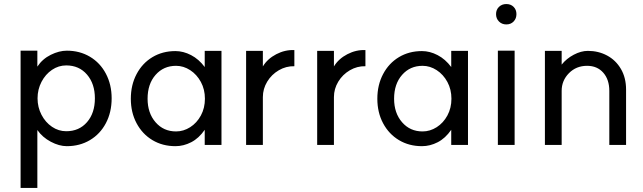

<svg xmlns="http://www.w3.org/2000/svg" viewBox="-20 -715 3187 951"><path d="M450 -228Q450 -300 411 -345.5Q372 -391 308 -391Q270 -391 237.5 -369Q205 -347 185.5 -309.5Q166 -272 166 -228Q166 -184 185.5 -146.5Q205 -109 237.5 -87Q270 -65 308 -65Q372 -65 411 -110Q450 -155 450 -228ZM533 -228Q533 -159 504.5 -105Q476 -51 425.5 -21Q375 9 311 9Q273 9 231.5 -13Q190 -35 165 -71V216H82V-464H165V-385Q190 -423 231.5 -443.5Q273 -464 311 -464Q375 -464 425.5 -434Q476 -404 504.5 -350Q533 -296 533 -228Z M628 -226Q628 -294 656.5 -348Q685 -402 735 -432Q785 -462 849 -462Q888 -462 926.5 -442Q965 -422 994 -383V-463H1077V3H994V-72Q965 -30 927 -10.5Q889 9 849 9Q785 9 735 -21Q685 -51 656.5 -104.5Q628 -158 628 -226ZM995 -226Q995 -272 975 -309Q955 -346 922 -367.5Q889 -389 852 -389Q790 -389 750.5 -344Q711 -299 711 -226Q711 -155 750.5 -109.5Q790 -64 852 -64Q889 -64 922 -85Q955 -106 975 -143Q995 -180 995 -226Z M1199 -463H1282V-386Q1305 -424 1348.5 -446.5Q1392 -469 1438 -467V-387Q1397 -388 1361 -367Q1325 -346 1303.5 -310.5Q1282 -275 1282 -234V3H1199Z M1551 -463H1634V-386Q1657 -424 1700.5 -446.5Q1744 -469 1790 -467V-387Q1749 -388 1713 -367Q1677 -346 1655.5 -310.5Q1634 -275 1634 -234V3H1551Z M1849 -226Q1849 -294 1877.5 -348Q1906 -402 1956 -432Q2006 -462 2070 -462Q2109 -462 2147.5 -442Q2186 -422 2215 -383V-463H2298V3H2215V-72Q2186 -30 2148 -10.5Q2110 9 2070 9Q2006 9 1956 -21Q1906 -51 1877.5 -104.5Q1849 -158 1849 -226ZM2216 -226Q2216 -272 2196 -309Q2176 -346 2143 -367.5Q2110 -389 2073 -389Q2011 -389 1971.5 -344Q1932 -299 1932 -226Q1932 -155 1971.5 -109.5Q2011 -64 2073 -64Q2110 -64 2143 -85Q2176 -106 2196 -143Q2216 -180 2216 -226Z M2529 -464V3H2446V-464ZM2538 -645Q2538 -623 2524 -608.5Q2510 -594 2488 -594Q2466 -594 2451.5 -608.5Q2437 -623 2437 -645Q2437 -667 2451.5 -681Q2466 -695 2488 -695Q2510 -695 2524 -681Q2538 -667 2538 -645Z M2888 -389Q2834 -389 2798 -352.5Q2762 -316 2762 -265V3H2679V-463H2762V-395Q2786 -425 2822 -444Q2858 -463 2892 -463Q2944 -463 2987 -440Q3030 -417 3055.5 -373.5Q3081 -330 3081 -271V3H2998V-265Q2998 -321 2968 -355Q2938 -389 2888 -389Z"/></svg>

Font: SUITE Medium
Style: Regular
Weight: 500
Designer: Sun
Foundry: Sun
Version: Version 2.040